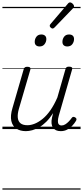

<svg xmlns="http://www.w3.org/2000/svg" viewBox="-20 -1067 686 1587"><path d="M194 17Q147 17 115 -4Q83 -25 73.5 -67.5Q64 -110 83 -174L176 -495Q180 -506 186 -510.5Q192 -515 206 -515Q222 -515 228 -509Q234 -503 231 -492L136 -167Q124 -125 127 -94.5Q130 -64 149.5 -48Q169 -32 207 -32Q236 -32 268 -45Q300 -58 333 -85Q366 -112 396.5 -155.5Q427 -199 454 -261L521 -495Q525 -508 531 -512Q537 -516 550 -516Q567 -516 573.5 -510.5Q580 -505 576 -493L466 -111Q459 -85 458.5 -67Q458 -49 466 -39.5Q474 -30 489 -30Q505 -30 520 -39.5Q535 -49 548.5 -63Q562 -77 572 -91Q576 -98 583 -100.5Q590 -103 601 -97Q611 -91 612 -83.5Q613 -76 608 -68Q597 -49 578.5 -29Q560 -9 536 4Q512 17 482 17Q459 17 443 9.5Q427 2 417.5 -12.5Q408 -27 406 -47.5Q404 -68 410 -95L419 -132Q392 -90 363 -61Q334 -32 304 -15Q274 2 246 9.5Q218 17 194 17ZM307 -683Q289 -683 278 -692.5Q267 -702 267 -721Q267 -745 281 -763.5Q295 -782 322 -782Q340 -782 351.5 -772.5Q363 -763 363 -744Q363 -721 348.5 -702Q334 -683 307 -683ZM536 -683Q518 -683 507 -692.5Q496 -702 496 -721Q496 -745 510 -763.5Q524 -782 551 -782Q570 -782 581 -772.5Q592 -763 592 -744Q592 -721 578 -702Q564 -683 536 -683ZM414 -831Q408 -831 399.5 -838.5Q391 -846 391 -853Q391 -857 392.5 -861Q394 -865 398 -869L539 -1034Q544 -1041 549 -1044Q554 -1047 559 -1047Q566 -1047 573.5 -1042Q581 -1037 586.5 -1029.5Q592 -1022 592 -1015Q592 -1010 590.5 -1006.5Q589 -1003 584 -999L432 -841Q423 -831 414 -831ZM0 490H646V500H0ZM0 -20H646V0H0ZM0 -505H646V-500H0ZM0 -1010H646V-1000H0Z"/></svg>

Font: Playwrite TZ Guides
Style: Regular
Weight: 400
Designer: Veronika Burian, José Scaglione
Foundry: TypeTogether
Version: Version 1.003